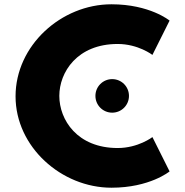

<svg xmlns="http://www.w3.org/2000/svg" viewBox="-20 -860 863 895"><path d="M528.5 -170C339.5 -170 256.5 -302 256.5 -413C256.5 -523 339.5 -655 528.5 -655C624.5 -655 690.5 -604 690.5 -604L770.5 -764C770.5 -764 678.5 -840 499.5 -840C265.5 -840 52.5 -648 52.5 -411C52.5 -175 266.5 15 499.5 15C678.5 15 770.5 -61 770.5 -61L690.5 -221C690.5 -221 624.5 -170 528.5 -170ZM503 -491.2C459.7 -491.2 424.8 -456.3 424.8 -413C424.8 -369.7 459.7 -334.8 503 -334.8C546.3 -334.8 581.2 -369.7 581.2 -413C581.2 -456.3 546.3 -491.2 503 -491.2Z"/></svg>

Font: Sztylet
Style: Bd
Weight: 700
Foundry: Cannot Into Space Fonts, PlusOne Fonts
Version: Version 0.12